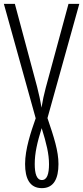

<svg xmlns="http://www.w3.org/2000/svg" viewBox="-20 -734 431 995"><path d="M197 241C259 241 283 191 283 116C283 49 260 -22 226 -122L391 -714H335L217 -279C209 -250 200 -208 195 -176C190 -210 180 -254 172 -285L57 -714H0L165 -121C140 -50 110 39 110 116C110 191 134 241 197 241ZM197 199C170 199 160 166 160 116C160 59 173 4 196 -70C221 10 234 64 234 117C234 167 224 199 197 199Z"/></svg>

Font: Noto Sans Display Condensed Light
Style: Regular
Weight: 300
Width: 3
Designer: Monotype Design Team
Foundry: Monotype Imaging Inc.
Version: Version 1.900